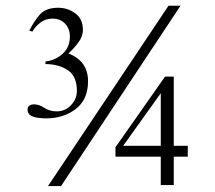

<svg xmlns="http://www.w3.org/2000/svg" viewBox="-20 -629 736 656"><path d="M621.6 -93.8H573.7V3.4H529.3V-93.8H374.5V-126L543.9 -367.2H573.7V-130.9H621.6ZM596.7 -609.4 188.5 6.8H144L555.7 -609.4ZM280.8 -351.6Q280.8 -288.6 238.8 -256.6Q196.8 -224.6 138.2 -224.6Q127.9 -224.6 112.8 -226.1Q97.7 -227.5 85.9 -233.9Q74.2 -240.2 74.2 -254.4Q74.2 -264.2 80.6 -268.3Q86.9 -272.5 96.2 -272.5Q113.3 -272.5 131.6 -260.5Q149.9 -248.5 173.8 -248.5Q202.6 -248.5 222.7 -269.8Q242.7 -291 242.7 -318.4Q242.7 -368.2 212.2 -388.9Q181.6 -409.7 135.3 -410.2V-418.9Q169.9 -422.9 194.3 -445.6Q218.8 -468.3 218.8 -503.9Q218.8 -530.3 202.6 -547.9Q186.5 -565.4 159.2 -565.4Q136.2 -565.4 118.9 -552.5Q101.6 -539.6 90.3 -521L80.1 -524.4Q96.7 -557.6 116.9 -580.1Q137.2 -602.5 178.7 -602.5Q211.4 -602.5 237.3 -583.3Q263.2 -564 263.2 -527.8Q263.2 -503.9 247.1 -482.9Q231 -461.9 213.9 -446.3Q280.8 -420.4 280.8 -351.6ZM529.3 -130.9V-310.5L400.9 -130.9Z"/></svg>

Font: Scheherazade New Rohingya
Style: Regular
Weight: 400
Designer: SIL International
Foundry: SIL International
Version: Version 3.000 ; LngRng